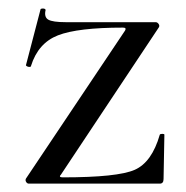

<svg xmlns="http://www.w3.org/2000/svg" viewBox="-20 -439 445 459"><path d="M42 -12 279 -366Q283 -373 274 -373Q166 -373 118.5 -354.5Q71 -336 54 -281Q54 -279 50.5 -279Q47 -279 44.5 -280.5Q42 -282 42 -283L77 -417Q77 -418 80.5 -418.5Q84 -419 86.5 -418Q89 -417 89 -415Q85 -398 95.5 -392Q106 -386 137 -386H352Q356 -386 359 -382Q362 -378 360 -374L126 -22Q119 -15 130 -15Q261 -15 302 -33Q343 -51 362 -117Q363 -119 368 -119Q373 -119 373 -117L371 -11Q371 0 362 0H49Q45 0 42.5 -4Q40 -8 42 -12Z"/></svg>

Font: Cormorant Garamond Book
Style: Regular
Weight: 500
Designer: Christian Thalmann (Catharsis Fonts)
Version: Version 1.000;PS 002.000;hotconv 1.0.88;makeotf.lib2.5.64775